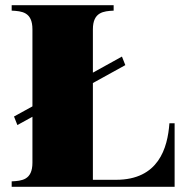

<svg xmlns="http://www.w3.org/2000/svg" viewBox="-20 -720 724 740"><path d="M450 -502 338 -440V-607C338 -674 380 -677 418 -679V-700H25V-679C64 -677 105 -674 105 -607V-310L34 -271L47 -238L105 -270V-93C105 -26 64 -23 25 -21V0H653V-245H633C626 -149 591 -27 427 -27H338V-400L463 -469Z"/></svg>

Font: Sprat Black
Style: Regular
Weight: 900
Designer: Ethan Nakache
Foundry: Collletttivo
Version: Version 2.000;Glyphs 3.2 (3217)